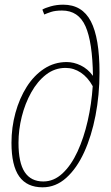

<svg xmlns="http://www.w3.org/2000/svg" viewBox="-20 -790 475 820"><path d="M162 10Q95 10 62 -36.5Q29 -83 29 -180Q29 -246 46 -308Q63 -370 94 -419Q125 -468 168.5 -496.5Q212 -525 265 -525Q295 -525 325 -510.5Q355 -496 377 -466Q375 -611 345 -678Q315 -745 245 -745Q216 -745 198 -739Q180 -733 169 -728L161 -749Q172 -756 197 -763Q222 -770 250 -770Q331 -770 368 -699Q405 -628 405 -480Q405 -385 388 -297Q371 -209 339.5 -140Q308 -71 263 -30.5Q218 10 162 10ZM165 -15Q210 -15 247 -49.5Q284 -84 311 -142.5Q338 -201 354.5 -273.5Q371 -346 376 -422Q355 -460 325 -480Q295 -500 260 -500Q214 -500 177 -471.5Q140 -443 113.5 -395.5Q87 -348 73 -292Q59 -236 59 -180Q59 -95 85.5 -55Q112 -15 165 -15Z"/></svg>

Font: Noto Serif ExtraCondensed Thin
Style: Italic
Weight: 100
Width: 2
Italic angle: -12°
Designer: Monotype Design Team
Foundry: Monotype Imaging Inc.
Version: Version 2.013